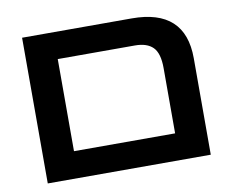

<svg xmlns="http://www.w3.org/2000/svg" viewBox="-69 -687 951 776"><g transform="rotate(-10 406.5 -299.0)"><path d="M67 0H736V-396Q736 -598 517 -598H67ZM194 -110V-488H511Q560 -488 584.5 -463.5Q609 -439 609 -378V-110Z"/></g></svg>

Font: Noto Sans Hebrew Semi
Style: Regular
Weight: 600
Designer: Monotype Design Team
Foundry: Monotype Imaging Inc.
Version: Version 1.902